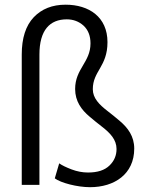

<svg xmlns="http://www.w3.org/2000/svg" viewBox="-20 -776 630 806"><path d="M145.5 -546.9C145.5 -649.9 189.5 -694.8 260.3 -694.8C287.6 -694.8 311 -686 330.6 -668.5C350.1 -650.4 359.9 -625.5 359.9 -593.8C359.9 -514.6 295.4 -487.3 295.4 -402.3C295.4 -351.1 321.8 -314.9 356.4 -286.1C373.5 -271.5 391.1 -257.3 408.2 -244.1C442.9 -217.3 469.2 -189.5 469.2 -150.4C469.2 -123.5 459.5 -100.1 439.5 -81.1C419.4 -61.5 389.6 -51.8 349.6 -51.8C326.2 -51.8 303.2 -56.2 280.3 -64.9C257.3 -73.7 240.2 -82 228.5 -90.3L210 -27.3C234.9 -8.3 304.7 9.8 357.9 9.8C460 9.8 543.5 -44.9 543.5 -152.3C543.5 -203.6 517.1 -239.3 482.4 -268.6C465.3 -283.2 447.8 -297.4 430.7 -310.5C396 -337.4 369.6 -364.3 369.6 -401.4C369.6 -478 431.2 -496.1 431.2 -599.1C431.2 -704.6 353.5 -756.3 255.4 -756.3C199.7 -756.3 155.3 -738.8 121.6 -703.6C87.9 -668 71.3 -615.7 71.3 -546.9V0H145.5Z"/></svg>

Font: Vazirmatn Light
Style: Regular
Weight: 300
Designer: Saber Rastikerdar
Foundry: Saber Rastikerdar
Version: Version 33.003